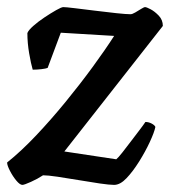

<svg xmlns="http://www.w3.org/2000/svg" viewBox="-30 -520 494 540"><path d="M33 0Q26 0 16 -12Q6 -24 -2 -39.5Q-10 -55 -10 -63Q30 -95 72 -139.5Q114 -184 154.5 -233.5Q195 -283 230.5 -331.5Q266 -380 291 -419L141 -428L104 -329Q99 -327 86.5 -325.5Q74 -324 62 -324Q57 -341 52 -370Q47 -399 47 -427Q50 -435 63.5 -447Q77 -459 95 -471Q113 -483 128 -491.5Q143 -500 148 -500Q155 -500 180 -497Q205 -494 237 -490Q269 -486 297 -483Q325 -480 337 -480Q342 -480 350.5 -485Q359 -490 367 -495Q375 -500 378 -500Q382 -500 393.5 -494Q405 -488 416.5 -476Q428 -464 428 -447L151 -94L297 -72Q303 -77 314 -91Q325 -105 337.5 -121.5Q350 -138 361.5 -153Q373 -168 379 -177Q388 -177 396.5 -172.5Q405 -168 407 -163Q404 -148 391.5 -121Q379 -94 361.5 -66Q344 -38 326 -19Q308 0 291 0Q278 0 250.5 -4Q223 -8 191 -13.5Q159 -19 131.5 -23Q104 -27 91 -27Q76 -17 57 -8.5Q38 0 33 0Z"/></svg>

Font: Texturina Medium 12pt SemiBold
Style: Italic
Weight: 600
Italic angle: -11°
Version: Version 1.002